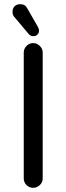

<svg xmlns="http://www.w3.org/2000/svg" viewBox="-20 -894 318 920"><path d="M93.8 -39.1V-641.6Q93.8 -660.2 106.9 -673.8Q120.1 -687.5 138.7 -687.5Q157.2 -687.5 170.9 -673.8Q184.6 -660.2 184.6 -641.6V-39.1Q184.6 -20.5 170.9 -7.3Q157.2 5.9 138.7 5.9Q120.1 5.9 106.9 -7.3Q93.8 -20.5 93.8 -39.1ZM77.1 -874Q100.6 -874 110.4 -854.5L160.2 -767.6Q167 -755.9 167 -748Q167 -736.3 159.7 -728.5Q152.3 -720.7 139.6 -720.7Q126 -720.7 117.2 -731.4L49.8 -811.5Q40 -821.3 40 -836.9Q40 -854.5 50.3 -864.3Q60.5 -874 77.1 -874Z"/></svg>

Font: jf-openhuninn-2.0
Style: Regular
Weight: 400
Designer: [Kosugi Maru]
Designed by MOTOYA      

[Varela Round]
Joe Prince (Latin component); Avraham Cornfeld (Hebrew component)
Foundry: justfont CO.,LTD.
Version: 2.0